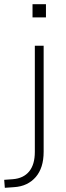

<svg xmlns="http://www.w3.org/2000/svg" viewBox="-78 -702 313 915"><path d="M77 -619V-682H141V-619ZM-55 193 -58 155 -17 152Q34 148 61 115Q88 82 88 22V-484H130V21Q130 60 120.5 90Q111 120 92.5 141.5Q74 163 48 175.5Q22 188 -12 190Z"/></svg>

Font: Nunito Sans 12pt ExtraLight
Style: Regular
Weight: 200
Designer: Vernon Adams
Foundry: Vernon Adams
Version: Version 3.101;gftools[0.9.27]